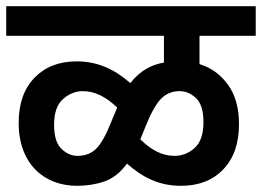

<svg xmlns="http://www.w3.org/2000/svg" viewBox="-20 -642 842 617"><path d="M506.8 -526.9V-440.9C468.3 -434.6 430.7 -416 398.9 -375C348.1 -419.4 293.9 -444.8 226.1 -444.8C169.9 -444.8 125 -427.2 91.3 -392.6C57.1 -357.4 40 -309.1 40 -247.1C40 -114.7 122.6 -44.9 227.1 -44.9C258.3 -44.9 287.6 -49.3 314.5 -58.6C341.3 -67.4 366.2 -86.4 388.2 -116.2C439.5 -70.8 492.2 -44.9 562 -44.9C618.7 -44.9 664.1 -62.5 697.8 -98.1C731.4 -133.3 748 -181.6 748 -243.2C748 -294.9 736.3 -337.4 712.4 -370.1C688.5 -402.8 658.2 -424.8 621.1 -436V-526.9H801.8V-622.1H0V-526.9ZM448.2 -236.8C464.8 -278.3 481 -307.1 497.1 -324.2C513.2 -340.8 533.2 -349.1 557.1 -349.1C576.2 -349.1 593.8 -341.8 609.9 -326.7C626 -311.5 633.8 -285.6 633.8 -249C633.8 -210.4 624 -182.6 605 -166C585.9 -149.4 564.5 -141.1 541 -141.1C501.5 -141.1 466.8 -159.2 431.2 -193.8V-194.8ZM153.8 -241.2C153.8 -279.8 163.6 -307.1 183.1 -324.2C202.1 -340.8 223.1 -349.1 246.1 -349.1C285.6 -349.1 321.3 -330.1 356 -296.9V-294.9L338.9 -253.9C322.3 -211.4 306.2 -181.6 290.5 -165.5C274.9 -149.4 254.4 -141.1 229 -141.1C210.4 -141.1 193.4 -148.4 177.7 -163.6C161.6 -178.7 153.8 -204.6 153.8 -241.2Z"/></svg>

Font: Noto Reveo Sans
Style: Regular
Weight: 600
Designer: Monotype Design Team
Foundry: Monotype Imaging Inc.
Version: Version 2.007